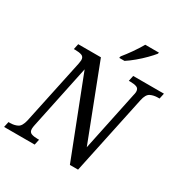

<svg xmlns="http://www.w3.org/2000/svg" viewBox="-225 -1096 1213 1261"><g transform="rotate(30 381.0 -465.5)"><path d="M-19 0 -10 -42H2Q33 -42 57.5 -54Q82 -66 93 -114L197 -604Q198 -612 199.5 -620Q201 -628 201 -633Q201 -658 182 -665Q163 -672 134 -672H122L131 -714H303L518 -156L612 -604Q614 -611 615.5 -619.5Q617 -628 617 -633Q617 -658 598.5 -665Q580 -672 551 -672H539L548 -714H781L772 -672H760Q729 -672 704 -660Q679 -648 669 -600L542 0H480L250 -592L149 -111Q147 -103 146 -94.5Q145 -86 145 -81Q145 -56 163.5 -49Q182 -42 210 -42H222L213 0ZM409 -771 412 -784Q437 -814 465 -854Q493 -894 514 -931H618L615 -921Q599 -901 571 -872.5Q543 -844 510 -816.5Q477 -789 449 -771Z"/></g></svg>

Font: Noto Serif SemiCondensed
Style: Italic
Weight: 400
Width: 4
Italic angle: -12°
Designer: Monotype Design Team
Foundry: Monotype Imaging Inc.
Version: Version 2.013